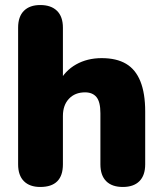

<svg xmlns="http://www.w3.org/2000/svg" viewBox="-20 -734 646 763"><path d="M140 9Q98 9 75 -14Q52 -37 52 -81V-624Q52 -668 75 -691Q98 -714 140 -714Q183 -714 206.5 -691Q230 -668 230 -624V-406H214Q238 -453 282.5 -478Q327 -503 384 -503Q443 -503 481 -480.5Q519 -458 538 -410.5Q557 -363 557 -291V-81Q557 -37 534 -14Q511 9 468 9Q425 9 402 -14Q379 -37 379 -81V-284Q379 -329 363.5 -348Q348 -367 318 -367Q278 -367 254 -341.5Q230 -316 230 -273V-81Q230 9 140 9Z"/></svg>

Font: Nunito ExtraLight Black
Style: Regular
Weight: 900
Version: Version 3.602